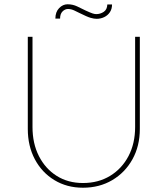

<svg xmlns="http://www.w3.org/2000/svg" viewBox="-20 -872 784 898"><path d="M110 -269V-700H132V-278Q132 -201 162 -142Q192 -83 245 -49.5Q298 -16 368 -16Q440 -16 495 -49.5Q550 -83 581 -142Q612 -201 612 -278V-700H634V-269Q634 -189 599.5 -127Q565 -65 505 -29.5Q445 6 368 6Q293 6 234.5 -29.5Q176 -65 143 -127Q110 -189 110 -269ZM350 -812Q344 -815 328.5 -822.5Q313 -830 298 -830Q284 -830 272.5 -818.5Q261 -807 261 -785H239Q239 -816 256.5 -834Q274 -852 296 -852Q320 -852 341 -842Q362 -832 380 -823Q404 -812 413.5 -809Q423 -806 430 -806Q449 -806 465 -816.5Q481 -827 482 -851H504Q504 -830 494 -815Q484 -800 467.5 -792Q451 -784 432 -784Q420 -784 404 -788.5Q388 -793 350 -812Z"/></svg>

Font: Mach Thin
Style: Regular
Weight: 250
Version: Version 1.002